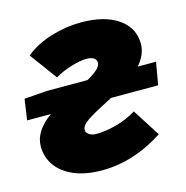

<svg xmlns="http://www.w3.org/2000/svg" viewBox="-101 -651 725 749"><g transform="rotate(-15 261.5 -276.5)"><path d="M14 -139Q14 -200 85 -251H-11L1 -335L91 -342H257Q284 -357 299 -370.5Q314 -384 314 -398Q314 -409 304 -416Q294 -423 275 -423Q249 -423 212.5 -412Q176 -401 145 -383L64 -493Q108 -529 169 -547.5Q230 -566 290 -566Q385 -566 440 -528Q495 -490 495 -425Q495 -382 460 -342H534L518 -251H328L303 -238Q248 -210 222 -192Q196 -174 196 -156Q196 -146 207.5 -138Q219 -130 236 -130Q273 -130 316.5 -141.5Q360 -153 400 -177L471 -66Q350 13 222 13Q156 13 109 -7Q62 -27 38 -61.5Q14 -96 14 -139Z"/></g></svg>

Font: Nebula Sans Black
Style: Regular
Weight: 900
Italic angle: -9°
Designer: Paul D. Hunt for Adobe (as Source Sans)
Foundry: Nebula Entertainment & Broadcasting LLC
Version: Version 1.010